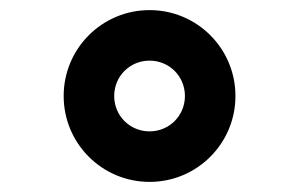

<svg xmlns="http://www.w3.org/2000/svg" viewBox="-20 -777 592 380"><path d="M276 -417C370 -417 446 -493 446 -587C446 -681 370 -757 276 -757C182 -757 106 -681 106 -587C106 -493 182 -417 276 -417ZM276 -517C237 -517 206 -548 206 -587C206 -626 237 -657 276 -657C315 -657 346 -626 346 -587C346 -548 315 -517 276 -517Z"/></svg>

Font: Plus Jakarta Sans ExtraBold
Style: Regular
Weight: 800
Designer: Gumpita Rahayu
Foundry: Tokotype
Version: Version 2.071;gftools[0.9.30]